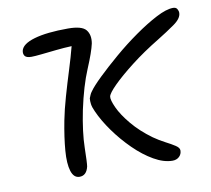

<svg xmlns="http://www.w3.org/2000/svg" viewBox="-63 -570 716 651"><g transform="rotate(-10 295.0 -244.0)"><path d="M481 11Q451 11 417 -8.5Q383 -28 350.5 -60Q318 -92 291.5 -129Q265 -166 250 -200Q243 -215 241.5 -226Q240 -237 241 -246Q243 -251 245.5 -257Q248 -263 252 -268Q263 -284 292 -312Q321 -340 359 -372.5Q397 -405 437.5 -433.5Q478 -462 513.5 -480.5Q549 -499 572 -499Q582 -499 586 -492.5Q590 -486 590 -479Q590 -460 563 -441Q536 -422 505 -403Q449 -369 406 -335.5Q363 -302 337.5 -276.5Q312 -251 310 -240Q308 -229 320.5 -201.5Q333 -174 360.5 -141Q388 -108 428 -79Q448 -65 467.5 -55Q487 -45 500 -36.5Q513 -28 513 -19Q513 -6 504 2.5Q495 11 481 11ZM161 10Q141 10 133 -15.5Q125 -41 128.5 -85.5Q132 -130 143 -187Q150 -223 162.5 -266.5Q175 -310 188.5 -353Q202 -396 211 -431Q185 -430 157 -427Q129 -424 105.5 -421.5Q82 -419 71 -419Q54 -419 48.5 -426Q43 -433 45 -444Q50 -467 93 -479.5Q136 -492 209 -492Q257 -492 271 -474.5Q285 -457 280 -428Q274 -400 251 -345.5Q228 -291 211 -211Q196 -137 195 -84.5Q194 -32 192 -20Q185 10 161 10Z"/></g></svg>

Font: Shantell Sans Normal
Style: Italic
Weight: 300
Italic angle: -11.31°
Designer: Stephen Nixon, Anya Danilova, Shantell Martin
Foundry: Arrow Type
Version: Version 1.008;[a672d596b]